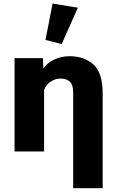

<svg xmlns="http://www.w3.org/2000/svg" viewBox="-20 -837 643 1061"><path d="M384.3 203.1H547.4V-319.3Q547.4 -435.5 495.8 -481Q444.3 -526.4 364.7 -526.4Q317.9 -526.4 278.6 -507.3Q239.3 -488.3 222.2 -460.4H219.7L216.8 -515.6H60.5V0H223.6V-340.3Q235.8 -370.6 261 -386.7Q286.1 -402.8 313.5 -402.8Q347.7 -402.8 366 -385.7Q384.3 -368.7 384.3 -325.2ZM320.8 -593.3 410.2 -794.4 270.5 -817.4 231.4 -616.2Z"/></svg>

Font: Roboto Flex
Style: wght 800 wdth 100 opsz 14.0 GRAD 0.00 slnt 0.00 XTRA 468 XOPQ 96 YOPQ 79 YTLC 514 YTUC 712 YTAS 750 YTDE -203.00 YTFI 738
Weight: 800
Designer: Berlow after Robertson
Foundry: Google
Version: Version 3.100